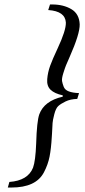

<svg xmlns="http://www.w3.org/2000/svg" viewBox="-20 -712 380 860"><path d="M15 128 22 103Q105 97 128 39Q139 9 142 -69Q145 -169 156 -200Q178 -260 261 -279V-285Q224 -293 206.5 -310Q189 -327 191.5 -357.5Q194 -388 204.5 -417Q215 -446 238 -495Q276 -576 275 -611Q272 -662 196 -667L204 -692H214Q264 -692 299.5 -671Q335 -650 337 -603Q338 -561 292 -457Q280 -430 275.5 -419Q271 -408 263.5 -384Q256 -360 258 -348.5Q260 -337 265.5 -323Q271 -309 288.5 -302.5Q306 -296 334 -295L326 -269Q295 -268 273.5 -257.5Q252 -247 241 -237Q230 -227 223 -199.5Q216 -172 215.5 -161Q215 -150 213 -114Q212 -104 212 -99Q209 -46 202 -10.5Q195 25 177 59.5Q159 94 122.5 111Q86 128 31 128Z"/></svg>

Font: Lingua Franca
Style: Italic
Weight: 400
Italic angle: -13°
Version: Version 1.19